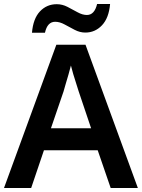

<svg xmlns="http://www.w3.org/2000/svg" viewBox="-20 -1034 711 961"><path d="M534 -93 469 -282H200L136 -93H0L262 -810H408L670 -93ZM374 -576Q370 -590 362 -614Q354 -638 346.5 -663.5Q339 -689 335 -706Q330 -686 322.5 -660Q315 -634 308 -611Q301 -588 298 -576L235 -392H436ZM140 -870Q146 -941 180 -977Q214 -1013 264 -1013Q292 -1013 318 -999.5Q344 -986 368.5 -972.5Q393 -959 415 -959Q453 -959 466 -1014H531Q525 -944 490.5 -907.5Q456 -871 407 -871Q380 -871 354 -884.5Q328 -898 303.5 -911.5Q279 -925 256 -925Q217 -925 205 -870Z"/></svg>

Font: Noto Sans Telugu UI SemiBold
Style: Regular
Weight: 600
Designer: Jelle Bosma - Monotype Design Team
Foundry: Monotype Imaging Inc.
Version: Version 2.005; ttfautohint (v1.8.4.7-5d5b)